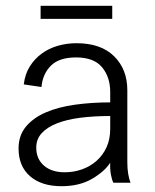

<svg xmlns="http://www.w3.org/2000/svg" viewBox="-20 -630 536 662"><path d="M120 -610H367V-565H120ZM371 0Q366 -9 362.5 -27.5Q359 -46 360 -69Q341 -39 297.5 -13.5Q254 12 192 12Q123 12 83.5 -22.5Q44 -57 44 -118Q44 -163 69.5 -193.5Q95 -224 138 -242.5Q181 -261 238.5 -269Q296 -277 360 -277V-313Q360 -364 332 -398Q304 -432 242 -432Q184 -432 155.5 -403.5Q127 -375 123 -330L62 -339Q66 -374 82.5 -400.5Q99 -427 123.5 -445Q148 -463 179 -472Q210 -481 244 -481Q328 -481 373.5 -436Q419 -391 419 -319V-71Q419 -48 422 -30.5Q425 -13 430 0ZM203 -36Q234 -36 262.5 -46Q291 -56 313 -75.5Q335 -95 347.5 -122.5Q360 -150 360 -186V-230Q304 -230 257 -224Q210 -218 176 -204.5Q142 -191 123.5 -170.5Q105 -150 105 -121Q105 -82 131.5 -59Q158 -36 203 -36Z"/></svg>

Font: Post Grotesk Light
Style: Light
Weight: 300
Version: Version 1.0